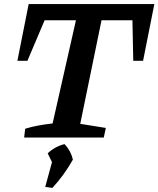

<svg xmlns="http://www.w3.org/2000/svg" viewBox="-20 -672 774 938"><path d="M734 -652 679 -375H631L627 -573H476L372 -67L497 -47L487 0H98L103 -43Q135 -53 168.5 -59Q202 -65 237 -69L351 -573H198L114 -375H65L120 -652ZM201 241 234 120 213 77Q248 44 295 32Q326 64 336 108Q294 183 236 246Z"/></svg>

Font: Piazzolla SemiBold
Style: Italic
Weight: 600
Italic angle: -11.3°
Designer: Juan Pablo del Peral
Foundry: Huerta Tipografica
Version: Version 1.330